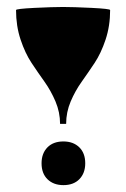

<svg xmlns="http://www.w3.org/2000/svg" viewBox="-20 -514 363 553"><path d="M297.2 -485.1Q297.2 -439.2 284.1 -399.9Q271 -360.6 252.4 -332.6Q233.8 -304.6 215.3 -278.6Q196.7 -252.6 183.6 -221.8Q170.5 -191 170.5 -157.3H153Q153 -190.6 139.9 -221.6Q126.7 -252.6 108.2 -278.6Q89.6 -304.6 71 -332.6Q52.4 -360.6 39.3 -399.9Q26.2 -439.2 26.2 -485.1Q26.2 -488.6 79.3 -491.3Q132.4 -493.9 161.7 -493.9Q191 -493.9 244.1 -491.3Q297.2 -488.6 297.2 -485.1ZM162.6 -106.6Q191 -106.6 208.3 -89.8Q225.5 -73 225.5 -43.7Q225.5 -15.3 208.7 2Q191.9 19.2 162.6 19.2Q134.2 19.2 116.9 2.4Q99.7 -14.4 99.7 -43.7Q99.7 -72.1 116.5 -89.4Q133.3 -106.6 162.6 -106.6Z"/></svg>

Font: FoglihtenBlackPcs
Style: BlackPcs
Weight: 900
Version: Version 0.75